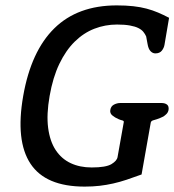

<svg xmlns="http://www.w3.org/2000/svg" viewBox="-20 -688 647 712"><path d="M586 -256Q580 -253 574 -250.5Q568 -248 562 -246Q554 -244 547 -241.5Q540 -239 539 -233L505 -41Q475 -30 449.5 -21.5Q424 -13 399.5 -7.5Q375 -2 349.5 1Q324 4 294 4Q149 4 93 -81Q37 -166 66 -332Q95 -498 181.5 -583Q268 -668 413 -668Q447 -668 474 -665Q501 -662 523.5 -656Q546 -650 566 -641.5Q586 -633 607 -622L590 -522Q588 -510 580 -500Q572 -490 556 -490Q546 -490 538 -498.5Q530 -507 527 -526L522 -553Q518 -562 511.5 -570Q505 -578 493 -584Q481 -590 461.5 -593.5Q442 -597 414 -597Q370 -597 330 -581.5Q290 -566 257 -533.5Q224 -501 200 -451Q176 -401 164 -332Q152 -264 158.5 -214Q165 -164 186.5 -131.5Q208 -99 242 -83Q276 -67 320 -67Q373 -67 393.5 -79.5Q414 -92 416 -106L439 -235Q440 -240 433.5 -241.5Q427 -243 420 -246Q406 -252 396.5 -260Q387 -268 389 -280Q391 -294 402.5 -300Q414 -306 426 -306H579Q592 -306 599.5 -300Q607 -294 605 -280Q603 -271 597.5 -265.5Q592 -260 586 -256Z"/></svg>

Font: Jura
Style: Bold Italic
Weight: 700
Designer: Ed Merritt
Foundry: Ten by Twenty
Version: Version 1.007